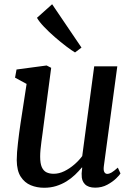

<svg xmlns="http://www.w3.org/2000/svg" viewBox="-20 -876 632 906"><path d="M188 10Q154 10 125 -2Q96 -14 77.8 -42.2Q59.5 -70.5 59 -120Q59 -137.5 60.5 -158.2Q62 -179 64.8 -202Q67.5 -225 70.5 -248.8Q73.5 -272.5 77 -294.5L105.5 -480L51 -509.5L58 -548L200 -567L221.5 -556L186.5 -290.5Q184 -269 181 -248.2Q178 -227.5 175.5 -208Q173 -188.5 171.2 -170.5Q169.5 -152.5 169.5 -137Q169.5 -105 177.2 -87.5Q185 -70 199.2 -63Q213.5 -56 233.5 -56Q258.5 -56 283.5 -68.2Q308.5 -80.5 330.5 -99.5Q352.5 -118.5 368 -139.5L424.5 -563H533.5L470 -92Q467.5 -73 472.2 -64.2Q477 -55.5 486 -55.5Q495.5 -55.5 506.5 -62Q517.5 -68.5 536 -85L548.5 -57.5Q544.5 -50 528 -34Q511.5 -18 486 -4.2Q460.5 9.5 429 9.5Q396.5 9.5 380.5 -7Q364.5 -23.5 365.5 -51Q365 -53 365.2 -56.8Q365.5 -60.5 366 -65.5Q366.5 -70.5 367 -75.5Q367.5 -80.5 368 -85L366.5 -86Q352 -68.5 334 -51.2Q316 -34 293.8 -20.2Q271.5 -6.5 245.2 1.8Q219 10 188 10ZM334 -628.5Q318.5 -637.5 292.8 -657Q267 -676.5 238.8 -701Q210.5 -725.5 187.5 -749.8Q164.5 -774 154.5 -792L226 -856L364.5 -651.5Z"/></svg>

Font: Merriweather Medium
Style: Italic
Weight: 500
Italic angle: -7.8°
Version: Version 2.101